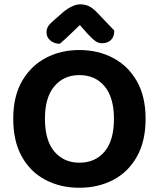

<svg xmlns="http://www.w3.org/2000/svg" viewBox="-20 -856 738 892"><path d="M656.4 -304Q656.4 -200 616.1 -128.5Q575.8 -57 506.4 -20.4Q436.9 16.3 348.6 16.3Q260.7 16.3 191.1 -20.4Q121.4 -57 81.4 -128.5Q41.5 -200 41.5 -304Q41.5 -408 82.4 -479.2Q123.4 -550.3 192.9 -587Q262.3 -623.6 348.6 -623.6Q435.2 -623.6 505 -587Q574.8 -550.3 615.6 -479.2Q656.4 -408 656.4 -304ZM509.4 -304Q509.4 -403.2 465.8 -455.2Q422.2 -507.1 348.6 -507.1Q276.7 -507.1 232.8 -455.5Q188.8 -403.9 188.8 -304Q188.8 -203.5 232.6 -151.8Q276.4 -100.2 349.3 -100.2Q422.5 -100.2 466 -151.8Q509.4 -203.5 509.4 -304ZM350.9 -739.8Q329.6 -719.5 305.8 -696.3Q282 -673.1 257.6 -652.4Q231.4 -653.1 213.8 -667.9Q196.2 -682.6 196.2 -705.2Q196.2 -723.1 205.3 -736.1Q214.5 -749.1 236 -766.7L275.2 -801.2Q319 -835.8 352.6 -835.8Q375.2 -835.8 393.1 -827.3Q411 -818.8 429.6 -799.2L511 -714.1Q511 -685.3 495.5 -670.2Q480.1 -655.1 453.9 -655.1Q436.9 -655.1 422.3 -665.7Q407.7 -676.3 387.1 -698.9Z"/></svg>

Font: Baloo Tammudu 2
Style: Regular
Weight: 400
Designer: Maithili Shingre, Omkar Shende and Ek Type
Foundry: Ek Type
Version: Version 1.700